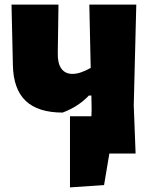

<svg xmlns="http://www.w3.org/2000/svg" viewBox="-20 -667 670 834"><path d="M569 0H455L432 137L284 147V-162H377L378 -190L377 -252H366Q321 -204 252 -178Q145 -178 91.5 -229Q38 -280 36 -384L30 -647H234L231 -436Q230 -392 246.5 -369Q263 -346 295 -346Q328 -346 374 -372L368 -647H572L561 -210Z"/></svg>

Font: Luna Sans Black
Style: Regular
Weight: 900
Designer: Juan Pablo del Peral
Foundry: Huerta Tipografica
Version: Version 2.001; ttfautohint (v1.5)